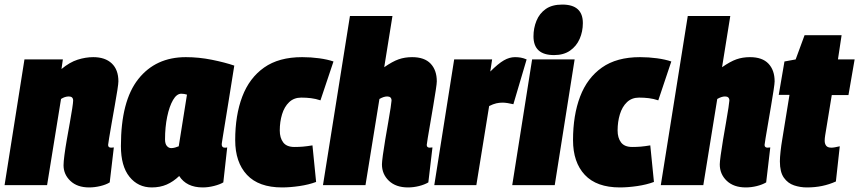

<svg xmlns="http://www.w3.org/2000/svg" viewBox="-36 -810 3759 840"><path d="M71 -550H239L233 -508Q269 -538 304 -549Q339 -560 372 -560Q424 -560 453 -532.5Q482 -505 482 -454Q482 -445 477.5 -415.5Q473 -386 466 -347.5Q459 -309 452.5 -271Q446 -233 441.5 -206.5Q437 -180 437 -176Q437 -164 450 -164Q453 -164 456 -164.5Q459 -165 462 -165L444 -12Q428 -2 403 4Q378 10 354 10Q302 10 272 -18.5Q242 -47 242 -87Q242 -102 246 -132.5Q250 -163 256.5 -200Q263 -237 269.5 -273Q276 -309 280 -335.5Q284 -362 284 -370Q284 -388 265 -388Q248 -388 231 -377L170 0H-16Z M851 10Q780 10 748 -40Q722 -15 693 -2.5Q664 10 628 10Q568 10 530.5 -36.5Q493 -83 493 -171Q493 -368 569 -464Q645 -560 777 -560Q834 -560 891 -548.5Q948 -537 989 -523Q974 -428 964 -366.5Q954 -305 948 -268Q942 -231 939 -212.5Q936 -194 935 -187Q934 -180 934 -179Q934 -164 947 -164Q949 -164 952 -164Q955 -164 958 -165L941 -12Q926 -3 900.5 3.5Q875 10 851 10ZM746 -170 782 -396Q776 -398 769.5 -399Q763 -400 757 -400Q737 -400 721 -372.5Q705 -345 695.5 -299.5Q686 -254 686 -200Q686 -181 694 -171.5Q702 -162 713 -162Q721 -162 730 -164.5Q739 -167 746 -170Z M1198 10Q1096 10 1044.5 -45Q993 -100 993 -197Q993 -306 1024 -387.5Q1055 -469 1119.5 -514.5Q1184 -560 1286 -560Q1324 -560 1360.5 -555Q1397 -550 1423 -541L1366 -371Q1345 -378 1324.5 -380.5Q1304 -383 1282 -383Q1250 -383 1229 -363Q1208 -343 1198 -310Q1188 -277 1188 -239Q1188 -207 1203 -187Q1218 -167 1252 -167Q1272 -167 1289.5 -168.5Q1307 -170 1331 -174L1347 -14Q1315 -2 1274 4Q1233 10 1198 10Z M1831 -176Q1831 -164 1844 -164Q1846 -164 1849.5 -164.5Q1853 -165 1856 -165L1838 -12Q1821 -2 1797 4Q1773 10 1749 10Q1696 10 1665.5 -19Q1635 -48 1635 -91Q1635 -101 1639 -131Q1643 -161 1649.5 -199.5Q1656 -238 1662.5 -275Q1669 -312 1673 -338.5Q1677 -365 1677 -370Q1677 -388 1658 -388Q1643 -388 1624 -377L1563 0H1377L1495 -740H1681L1645 -516Q1681 -541 1708 -550.5Q1735 -560 1767 -560Q1821 -560 1848 -531.5Q1875 -503 1875 -454Q1875 -445 1870.5 -415.5Q1866 -386 1859.5 -347.5Q1853 -309 1846.5 -271Q1840 -233 1835.5 -206.5Q1831 -180 1831 -176Z M2117 -550 2109 -497Q2144 -532 2168.5 -546Q2193 -560 2217 -560Q2230 -560 2242 -558Q2254 -556 2268 -550L2210 -354Q2198 -357 2185 -359Q2172 -361 2163 -361Q2149 -361 2135.5 -358Q2122 -355 2104 -346L2048 0H1864L1951 -550Z M2424 -790Q2514 -790 2514 -709Q2514 -672 2500 -640Q2486 -608 2458 -588.5Q2430 -569 2388 -569Q2298 -569 2298 -651Q2298 -687 2311 -719Q2324 -751 2351.5 -770.5Q2379 -790 2424 -790ZM2205 0 2292 -550H2478L2391 0Z M2676 10Q2574 10 2522.5 -45Q2471 -100 2471 -197Q2471 -306 2502 -387.5Q2533 -469 2597.5 -514.5Q2662 -560 2764 -560Q2802 -560 2838.5 -555Q2875 -550 2901 -541L2844 -371Q2823 -378 2802.5 -380.5Q2782 -383 2760 -383Q2728 -383 2707 -363Q2686 -343 2676 -310Q2666 -277 2666 -239Q2666 -207 2681 -187Q2696 -167 2730 -167Q2750 -167 2767.5 -168.5Q2785 -170 2809 -174L2825 -14Q2793 -2 2752 4Q2711 10 2676 10Z M3309 -176Q3309 -164 3322 -164Q3324 -164 3327.5 -164.5Q3331 -165 3334 -165L3316 -12Q3299 -2 3275 4Q3251 10 3227 10Q3174 10 3143.5 -19Q3113 -48 3113 -91Q3113 -101 3117 -131Q3121 -161 3127.5 -199.5Q3134 -238 3140.5 -275Q3147 -312 3151 -338.5Q3155 -365 3155 -370Q3155 -388 3136 -388Q3121 -388 3102 -377L3041 0H2855L2973 -740H3159L3123 -516Q3159 -541 3186 -550.5Q3213 -560 3245 -560Q3299 -560 3326 -531.5Q3353 -503 3353 -454Q3353 -445 3348.5 -415.5Q3344 -386 3337.5 -347.5Q3331 -309 3324.5 -271Q3318 -233 3313.5 -206.5Q3309 -180 3309 -176Z M3638 -170 3621 -16Q3592 -3 3561 3.5Q3530 10 3494 10Q3465 10 3438 1Q3411 -8 3393.5 -32.5Q3376 -57 3376 -104Q3376 -121 3379 -148Q3382 -175 3386 -198L3418 -395H3371L3396 -541L3445 -550L3484 -656H3646L3630 -550H3703L3676 -394H3603L3574 -217Q3573 -211 3572.5 -205Q3572 -199 3572 -194Q3572 -181 3578.5 -172.5Q3585 -164 3601 -164Q3608 -164 3616.5 -165.5Q3625 -167 3638 -170Z"/></svg>

Font: Georama Semi Condensed Black
Style: Italic
Weight: 900
Width: 4
Italic angle: -9°
Designer: Jean-Baptiste Levee
Foundry: Production Type
Version: Version 1.000